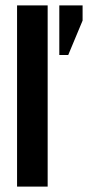

<svg xmlns="http://www.w3.org/2000/svg" viewBox="-20 -689 325 709"><path d="M156 0H43V-669H156ZM199 -669H285V-613L232 -486H199Z"/></svg>

Font: Teko Medium
Style: Regular
Weight: 500
Designer: Manushi Parikh, Jonny Pinhorn
Foundry: Indian Type Foundry
Version: Version 1.106;PS 1.0;hotconv 1.0.78;makeotf.lib2.5.61930; tt